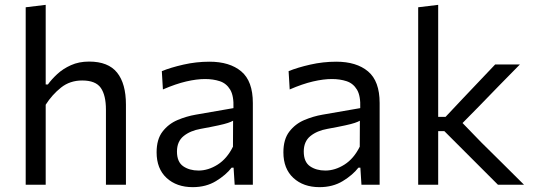

<svg xmlns="http://www.w3.org/2000/svg" viewBox="-20 -762 2201 792"><path d="M86 0V-732L168.5 -742V-413.5H177.5Q192.5 -434.5 216.2 -456.5Q240 -478.5 272.8 -493.2Q305.5 -508 347.5 -508Q426.5 -508 463 -462.5Q499.5 -417 499.5 -330.5V0H417V-309.5Q417 -369 395.8 -399.5Q374.5 -430 319 -430Q268.5 -430 231.8 -400.8Q195 -371.5 168.5 -330V0Z M775 10Q708.5 10 667.2 -28Q626 -66 626 -133.5Q626 -187.5 650.5 -219.2Q675 -251 712.2 -266.8Q749.5 -282.5 787.5 -289L943 -316Q945 -366.5 929.5 -392.2Q914 -418 886.8 -427Q859.5 -436 826 -436Q791.5 -436 748.2 -426Q705 -416 652 -393L647.5 -468.5Q684 -483.5 736.8 -495.5Q789.5 -507.5 844 -507.5Q927.5 -507.5 975.2 -467.5Q1023 -427.5 1023 -337V0H948L943.5 -70.5H935.5Q912.5 -40.5 871.2 -15.2Q830 10 775 10ZM799 -58.5Q839 -58.5 877.8 -83Q916.5 -107.5 941 -157L941.5 -264Q933.5 -259.5 920.2 -255Q907 -250.5 880.8 -244.8Q854.5 -239 808 -230.5Q765 -223 737.5 -200.8Q710 -178.5 710 -137Q710 -94 735.8 -76.2Q761.5 -58.5 799 -58.5Z M1298 10Q1231.5 10 1190.2 -28Q1149 -66 1149 -133.5Q1149 -187.5 1173.5 -219.2Q1198 -251 1235.2 -266.8Q1272.5 -282.5 1310.5 -289L1466 -316Q1468 -366.5 1452.5 -392.2Q1437 -418 1409.8 -427Q1382.5 -436 1349 -436Q1314.5 -436 1271.2 -426Q1228 -416 1175 -393L1170.5 -468.5Q1207 -483.5 1259.8 -495.5Q1312.5 -507.5 1367 -507.5Q1450.5 -507.5 1498.2 -467.5Q1546 -427.5 1546 -337V0H1471L1466.5 -70.5H1458.5Q1435.5 -40.5 1394.2 -15.2Q1353 10 1298 10ZM1322 -58.5Q1362 -58.5 1400.8 -83Q1439.5 -107.5 1464 -157L1464.5 -264Q1456.5 -259.5 1443.2 -255Q1430 -250.5 1403.8 -244.8Q1377.5 -239 1331 -230.5Q1288 -223 1260.5 -200.8Q1233 -178.5 1233 -137Q1233 -94 1258.8 -76.2Q1284.5 -58.5 1322 -58.5Z M1705 0V-732L1787.5 -742V-280H1818L1890 -356.5Q1923 -391 1956.5 -426.5Q1989.5 -461.5 2022.5 -496H2124.5Q2081.5 -452.5 2039 -409Q1996.5 -365.5 1954.5 -322L1888 -254.5L1965 -175Q2009 -131.5 2053.5 -87.5Q2098 -43.5 2141.5 0H2034Q2000 -34 1966 -68Q1932 -102 1898.5 -135.5L1813 -221H1787.5V0Z"/></svg>

Font: Heraclito
Style: Regular
Weight: 400
Designer: Kostas Bartsokas (font) & Cristiano Sobral (main changes)
Foundry: Kostas Bartsokas (font) & Cristiano Sobral (main changes)
Version: Version 1.00;July 8, 2020;FontCreator 13.0.0.2655 64-bit